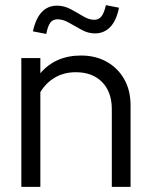

<svg xmlns="http://www.w3.org/2000/svg" viewBox="-20 -727 589 747"><path d="M63 0V-501H137V-442Q196 -511 295 -511Q352 -511 395.5 -486.5Q439 -462 463.5 -418.5Q488 -375 488 -317V0H415V-302Q415 -369 377.5 -407.5Q340 -446 275 -446Q230 -446 195 -426Q160 -406 137 -369V0ZM160 -595 108 -605Q130 -705 202 -705Q229 -705 254.5 -691.5Q280 -678 303 -664Q326 -650 347 -650Q364 -650 374.5 -663Q385 -676 392 -707L443 -697Q433 -647 409 -622Q385 -597 349 -597Q323 -597 297.5 -611Q272 -625 248.5 -638.5Q225 -652 204 -652Q186 -652 176 -639Q166 -626 160 -595Z"/></svg>

Font: Red Hat Display Variable
Style: Regular
Weight: 400
Designer: Pentagram, MCKL
Foundry: Pentagram, MCKL
Version: Version 1.021